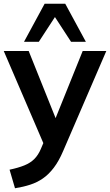

<svg xmlns="http://www.w3.org/2000/svg" viewBox="-22 -777 587 1024"><path d="M58 227 29 128Q76 118 108 105Q140 92 161 71Q182 50 196 17L221 -42L218 7L-2 -505H131L289 -111H260L419 -505H545L315 28Q292 82 265 117.5Q238 153 207 174.5Q176 196 139 208Q102 220 58 227ZM106 -554 216 -757H326L436 -554H357L271 -686L185 -554Z"/></svg>

Font: Mulish ExtraLight
Style: Bold
Weight: 700
Version: Version 3.603